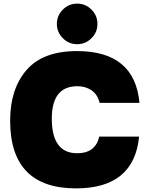

<svg xmlns="http://www.w3.org/2000/svg" viewBox="-20 -1026 816 1060"><path d="M405 -744Q724 -744 750 -458H530Q519 -504 486 -527Q453 -550 407 -550Q266 -550 266 -371Q266 -180 406 -180Q507 -180 528 -272H748Q720 14 400 14Q36 14 36 -360Q36 -535 126.5 -639.5Q217 -744 405 -744ZM327 -815Q294 -848 294 -894Q294 -940 327 -973Q360 -1006 406 -1006Q452 -1006 485 -973Q518 -940 518 -894Q518 -848 485 -815Q452 -782 406 -782Q360 -782 327 -815Z"/></svg>

Font: Nacelle Black
Style: Regular
Weight: 900
Designer: Sora Sagano
Foundry: Sora Sagano
Version: Version 1.000;FEAKit 1.0